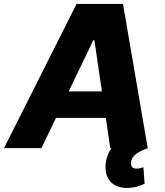

<svg xmlns="http://www.w3.org/2000/svg" viewBox="-42 -747 834 968"><path d="M646 103.3C625.4 103.3 614.7 90.6 619.3 67.1C623.9 35.9 655.9 17.8 702.8 0L578.1 -727.3H344.1L-22 0H166.9L240.4 -152.7H491.5L513.8 0H519.9C498.2 30.9 487.2 70.7 490.4 106.9C495 166.9 535.2 200.6 599.4 200.6C636.7 200.6 667.3 189.3 687.1 179.3L681.1 96.2C671.5 98.7 660.2 103.3 646 103.3ZM304.3 -286.2 428.3 -544H433.9L471.9 -286.2Z"/></svg>

Font: TID UI Extra Bold
Style: Italic
Weight: 800
Italic angle: -9.39999°
Designer: The TID Project Authors
Foundry: Bakken & Bæck
Version: Version 1.001;hotconv 1.0.109;makeotfexe 2.5.65596